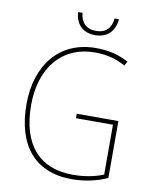

<svg xmlns="http://www.w3.org/2000/svg" viewBox="-98 -975 842 1058"><g transform="rotate(10 323.5 -446.5)"><path d="M481 -903H456C452 -852 425 -818 366 -818C311 -818 281 -851 277 -903H252C257 -831 301 -794 366 -794C433 -794 474 -834 481 -903ZM342 -350V-325H549V-46C503 -27 444 -15 379 -15C193 -15 86 -130 86 -355C86 -555 193 -700 383 -700C439 -700 495 -690 554 -657L567 -681C509 -713 449 -725 384 -725C177 -725 60 -569 60 -355C60 -129 166 10 377 10C444 10 516 -4 575 -32V-350Z"/></g></svg>

Font: Noto Sans Gujarati UI SemiCondensed Thin
Style: Regular
Weight: 100
Width: 4
Designer: Jelle Bosma - Monotype Design Team, Universal Thirst
Foundry: Monotype Imaging Inc.
Version: Version 2.106